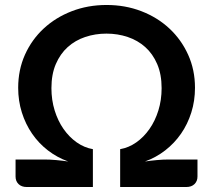

<svg xmlns="http://www.w3.org/2000/svg" viewBox="-20 -751 856 771"><path d="M773 -110.5V-42Q773 -23.5 761 -11.8Q749 0 728 0H462.5V-152Q497 -158 527.2 -179.2Q557.5 -200.5 580.2 -233Q603 -265.5 616 -307.5Q629 -349.5 629 -397Q629 -452.5 611.2 -493.8Q593.5 -535 563.2 -562Q533 -589 492.8 -602.5Q452.5 -616 407.5 -616Q362.5 -616 322.2 -602.5Q282 -589 252 -562Q222 -535 204.2 -493.8Q186.5 -452.5 186.5 -397Q186.5 -349.5 199.5 -307.5Q212.5 -265.5 235.2 -233Q258 -200.5 288.2 -179.2Q318.5 -158 353 -152V0H87.5Q66.5 0 54.5 -11.8Q42.5 -23.5 42.5 -42V-110.5H157.5Q181 -110.5 205.5 -108.2Q230 -106 254 -102.5Q209.5 -118.5 172.5 -147Q135.5 -175.5 109 -214Q82.5 -252.5 67.8 -299.2Q53 -346 53 -398.5Q53 -470.5 80.2 -531.2Q107.5 -592 155.5 -636.5Q203.5 -681 268.2 -706Q333 -731 408 -731Q483 -731 547.8 -706Q612.5 -681 660.2 -636.5Q708 -592 735.5 -531.2Q763 -470.5 763 -398.5Q763 -346 748.2 -299.2Q733.5 -252.5 707 -214.2Q680.5 -176 643.5 -147.2Q606.5 -118.5 562 -102.5Q586 -106 610.2 -108.2Q634.5 -110.5 658 -110.5Z"/></svg>

Font: LatoLatin
Style: Bold
Weight: 700
Designer: Lukasz Dziedzic with Adam Twardoch and Botio Nikoltchev
Foundry: tyPoland Lukasz Dziedzic
Version: Version 2.015; 2015-08-06; http://www.latofonts.com/